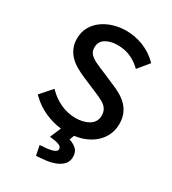

<svg xmlns="http://www.w3.org/2000/svg" viewBox="-211 -782 997 1111"><g transform="rotate(30 287.5 -226.0)"><path d="M255 10Q196 3 143 -21.5Q90 -46 49 -86L40 -94L108 -171L119 -160Q154 -126 200 -105.5Q246 -85 297 -85Q322 -85 344.5 -90.5Q367 -96 384.5 -106.5Q402 -117 412 -133.5Q422 -150 422 -172Q422 -195 414 -210Q406 -225 392 -236Q379 -246 358 -256Q348 -261 337 -265.5Q326 -270 315 -275L223 -314Q193 -327 166 -342.5Q139 -358 119 -378.5Q99 -399 87 -426Q75 -453 75 -489Q75 -532 94 -566Q113 -600 145 -623Q177 -646 217.5 -658Q258 -670 301 -670Q360 -670 414.5 -648.5Q469 -627 510 -587L518 -579L458 -506L446 -517Q414 -545 378 -559Q342 -573 298 -573Q252 -573 220 -553.5Q188 -534 188 -494Q188 -474 196.5 -460.5Q205 -447 220 -437Q233 -427 255 -418Q264 -413 274 -409Q284 -405 294 -401L385 -362Q417 -349 444.5 -333Q472 -317 492 -296Q512 -275 523.5 -247Q535 -219 535 -182Q535 -142 520 -109.5Q505 -77 479 -52.5Q453 -28 417.5 -12.5Q382 3 342 8L330 39Q358 48 378 65.5Q398 83 398 117Q398 150 378 169.5Q358 189 331 199Q304 209 274.5 212.5Q245 216 222 218H209L196 154L212 152Q218 152 226 151.5Q234 151 242 150Q250 149 258.5 147.5Q267 146 275 144Q306 136 306 118Q306 103 287 95Q278 91 266 88.5Q254 86 243 85L224 82Z"/></g></svg>

Font: Codetta
Style: Bold
Weight: 700
Designer: Ulrich Proeller
Foundry: PROSA GmbH
Version: Version 2.00;September 29, 2018;FontCreator 11.5.0.2427 64-b